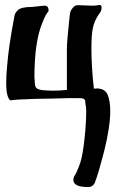

<svg xmlns="http://www.w3.org/2000/svg" viewBox="-20 -399 503 775"><path d="M370 -42Q403 -42 414 -17.5Q425 7 425 50Q425 113 400 213Q375 309 362 340Q354 356 336 356Q276 356 276 327Q276 320 280 312Q289 300 304 258Q314 227 321 162.5Q328 98 328 48Q328 34 325 21Q324 17 324 11.5Q324 6 322.5 4Q321 2 316 -1Q312 -3 288 -3H262Q250 -3 222 -2Q194 -1 183 -1Q130 -1 52 3Q31 5 30 5Q22 7 20 5Q5 -10 5 -63Q5 -97 9 -135Q15 -211 35 -316Q36 -320 37 -327Q38 -334 38.5 -335.5Q39 -337 40.5 -341.5Q42 -346 43 -347.5Q44 -349 46.5 -352Q49 -355 52 -358Q65 -371 110 -371Q113 -371 133 -373.5Q153 -376 157 -376H160Q176 -376 176 -358Q176 -354 175 -352Q166 -345 151 -307Q119 -231 119 -89Q119 -81 120 -77Q120 -52 125.5 -45Q131 -38 152 -35Q178 -33 194 -33Q220 -33 250 -36V-199Q250 -233 260 -323Q262 -343 263.5 -349Q265 -355 269.5 -362Q274 -369 283 -376Q287 -378 299 -378Q308 -378 327.5 -377Q347 -376 356 -376Q363 -376 371 -377.5Q379 -379 382 -379Q390 -379 390 -369Q390 -356 383 -347Q360 -316 354 -282Q349 -253 349 -203Q349 -129 359 -41Q361 -41 364.5 -41.5Q368 -42 370 -42Z"/></svg>

Font: Fedorovsk Unicode
Style: Medium
Weight: 500
Designer: Aleksandr Andreev and Nikita Simmons
Version: Version 3.2